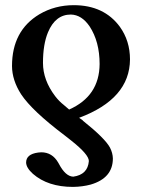

<svg xmlns="http://www.w3.org/2000/svg" viewBox="-20 -465 555 750"><path d="M147.9 -219.2Q147.9 -151.9 195.8 -88.9Q211.4 -68.8 229 -55.2L250 -37.1Q368.2 -89.4 369.1 -214.8Q369.1 -302.2 330.1 -361.8Q299.3 -407.2 256.8 -408.2Q196.3 -408.2 167.5 -338.9Q147.9 -292 147.9 -219.2ZM289.1 -4.9 304.2 5.9H303.2Q390.6 75.7 409.7 111.8Q420.4 132.8 420.9 153.8Q420.9 230.5 334.5 255.9Q302.2 264.6 265.1 265.1Q167 265.1 108.4 213.9Q82.5 190.4 82 169.9Q82 137.2 128.9 130.9Q135.7 129.9 141.1 129.9Q184.1 129.9 207.5 170.4Q209 173.3 210 174.8Q235.8 224.1 266.1 225.1Q322.8 217.3 327.1 164.1Q327.1 138.7 258.8 84.5Q254.9 81.5 233.9 64.9Q105 -32.2 62.5 -96.7Q27.3 -151.4 26.9 -207Q26.9 -345.2 133.8 -409.2Q194.3 -444.8 268.1 -444.8Q386.2 -444.8 448.2 -360.4Q487.8 -305.2 487.8 -232.9Q486.8 -78.6 289.1 -4.9Z"/></svg>

Font: Linux Libertine O
Style: Semibold
Weight: 700
Designer: Philipp H. Poll
Foundry: Philipp H. Poll
Version: Version 5.0.0